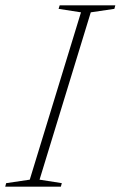

<svg xmlns="http://www.w3.org/2000/svg" viewBox="-46 -696 450 716"><path d="M256 -650 172.5 -663 176.5 -676H384L380.5 -663L292.5 -650L101.5 -26L184.5 -13L181 0H-26.5L-23 -13L65 -26Z"/></svg>

Font: Newsreader 16pt 16pt ExtraLight
Style: Italic
Weight: 250
Italic angle: -17°
Version: Version 1.003